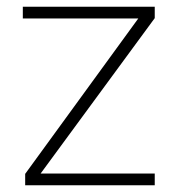

<svg xmlns="http://www.w3.org/2000/svg" viewBox="-20 -552 529 572"><path d="M55 -34 392 -497H48V-532H441V-498L101 -35H441V0H55Z"/></svg>

Font: Exo ExtraLight
Style: Regular
Weight: 275
Designer: Natanael Gama
Foundry: Natanael Gama
Version: Version 1.500; ttfautohint (v1.6)